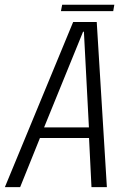

<svg xmlns="http://www.w3.org/2000/svg" viewBox="-47 -766 536 786"><path d="M-27 0 252.5 -676H349L390.5 0H327.5L317.5 -201H116.5L35.5 0ZM133.5 -244.5H317L296.5 -636H293ZM202.5 -720.5 207.5 -746.5H421L416.5 -720.5Z"/></svg>

Font: Anybody Light
Style: Italic
Weight: 300
Italic angle: -10°
Designer: Tyler Finck
Foundry: Etcetera Type Company
Version: Version 1.010; ttfautohint (v1.8.3) -l 8 -r 50 -G 200 -x 14 